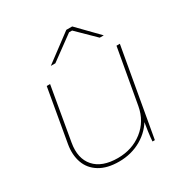

<svg xmlns="http://www.w3.org/2000/svg" viewBox="-167 -853 949 989"><g transform="rotate(-30 307.5 -358.0)"><path d="M76 -205 131 -520H151L96 -203Q81 -116 125.5 -65.5Q170 -15 264 -15Q349 -15 411 -63.5Q473 -112 488 -194L546 -520H566L474 0H460Q461 -21 466 -57Q471 -93 478 -135L484 -125Q453 -65 393.5 -30.5Q334 4 260 4Q190 4 145 -23.5Q100 -51 83 -98.5Q66 -146 76 -205ZM492 -599 387 -702H369L228 -599H201L363 -720H398L516 -599Z"/></g></svg>

Font: Fixel Italic Variable 20240409 Display Thin
Style: Italic
Weight: 100
Italic angle: -10°
Designer: AlfaBravo + MacPaw
Foundry: Kyrylo Tkachov, Marchela Mozhyna, Serhii Makarenko, Maria Weinstein, Zakhar Kryvoshyya
Version: Version 1.211;Glyphs 3.2 (3225)